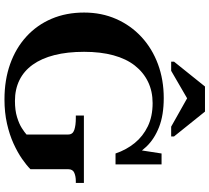

<svg xmlns="http://www.w3.org/2000/svg" viewBox="-60 -890 959 880"><g transform="rotate(90 420.0 -449.5)"><path d="M755 -282V-109Q737 -91 707.5 -70.5Q678 -50 637.5 -31.5Q597 -13 546 -1.5Q495 10 435 10Q346 10 273 -16Q200 -42 147 -90.5Q94 -139 65.5 -206Q37 -273 37 -355Q37 -435 66.5 -502Q96 -569 149 -618Q202 -667 273.5 -693.5Q345 -720 429 -720Q507 -720 562 -698.5Q617 -677 652 -640Q687 -603 706 -555L662 -574L683 -710H733V-499H683Q666 -549 635 -587Q604 -625 558.5 -647Q513 -669 452 -669Q398 -669 354.5 -648Q311 -627 280 -587.5Q249 -548 233 -489.5Q217 -431 217 -355Q217 -278 232 -219Q247 -160 276 -119.5Q305 -79 347 -58.5Q389 -38 442 -38Q485 -38 516 -47.5Q547 -57 566.5 -69.5Q586 -82 596 -91V-282Q596 -303 575 -310Q554 -317 522 -317H509V-354H818V-317H809Q788 -317 771.5 -310Q755 -303 755 -282ZM491 -909H376L262 -767V-754H304L466 -848H393L560 -754H605V-767Z"/></g></svg>

Font: Roboto Serif 120pt Expanded SemiBold
Style: Regular
Weight: 600
Width: 7
Designer: Greg Gazdowicz
Foundry: Commercial Type
Version: Version 1.008